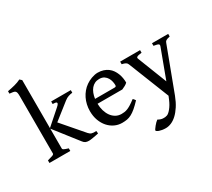

<svg xmlns="http://www.w3.org/2000/svg" viewBox="-178 -1088 1840 1663"><g transform="rotate(-30 742.0 -257.0)"><path d="M25.9 0V-25.9Q58.1 -34.2 75.4 -40.5Q92.8 -46.9 92.8 -55.7V-627.9Q92.8 -650.4 90.3 -662.6Q87.9 -674.8 80.6 -680.9Q73.2 -687 60.1 -689Q46.9 -690.9 25.9 -693.4V-717.8Q64 -724.6 98.9 -733.6Q133.8 -742.7 161.6 -756.8L180.7 -739.3V-259.3L323.7 -385.3Q339.8 -399.4 343.8 -408Q347.7 -416.5 343.3 -420.9Q338.9 -425.3 328.4 -426.8Q317.9 -428.2 305.2 -428.2V-454.1H501.5V-428.2Q480 -425.8 460.7 -419.4Q441.4 -413.1 420.9 -397L260.3 -270.5L441.4 -60.5Q448.2 -52.7 455.3 -47.6Q462.4 -42.5 470.9 -39.8Q479.5 -37.1 490.5 -36.6Q501.5 -36.1 515.6 -37.1L518.6 -11.2Q504.4 -7.8 489 -4.9Q473.6 -2 460 0.2Q446.3 2.4 435.5 3.7Q424.8 4.9 419.9 4.9Q399.4 4.9 386.5 -1Q373.5 -6.8 362.8 -21L180.7 -253.9V-55.7Q180.7 -51.8 182.4 -48.8Q184.1 -45.9 189.5 -42.7Q194.8 -39.6 205.6 -35.6Q216.3 -31.7 234.4 -25.9V0Z M761.7 -415Q737.3 -415 717.5 -405.5Q697.8 -396 683.1 -378.7Q668.5 -361.3 658.9 -336.9Q649.4 -312.5 645.5 -283.2H838.9Q850.1 -283.2 853.8 -286.9Q857.4 -290.5 857.4 -300.8Q857.4 -314.5 853.5 -334Q849.6 -353.5 839.1 -371.6Q828.6 -389.6 810.1 -402.3Q791.5 -415 761.7 -415ZM949.7 -271Q940.9 -261.2 923.8 -251.7Q906.7 -242.2 891.1 -235.8H643.1Q643.6 -198.7 653.3 -165.8Q663.1 -132.8 680.7 -108.4Q698.2 -84 723.4 -69.6Q748.5 -55.2 780.3 -55.2Q795.4 -55.2 809.8 -57.1Q824.2 -59.1 840.8 -65.7Q857.4 -72.3 877.9 -85Q898.4 -97.7 926.3 -119.1Q932.6 -115.7 938.5 -107.4Q944.3 -99.1 946.8 -95.2Q913.6 -60.1 888.2 -38.6Q862.8 -17.1 840.1 -5.1Q817.4 6.8 795.2 10.7Q772.9 14.6 746.6 14.6Q707.5 14.6 672.6 -1.7Q637.7 -18.1 611.3 -47.9Q585 -77.6 569.3 -119.6Q553.7 -161.6 553.7 -213.4Q553.7 -246.1 560.8 -277.3Q567.9 -308.6 581.3 -335.9Q594.7 -363.3 614.3 -386.7Q633.8 -410.2 659.2 -427.7Q670.9 -436 685.1 -443.4Q699.2 -450.7 714.6 -456.3Q730 -461.9 746.1 -465.3Q762.2 -468.8 776.9 -468.8Q808.6 -468.8 834 -460.4Q859.4 -452.1 878.7 -437.7Q897.9 -423.3 911.4 -403.8Q924.8 -384.3 933.3 -362.3Q941.9 -340.3 945.8 -316.9Q949.7 -293.5 949.7 -271Z M1475.6 -428.2Q1460.9 -424.8 1451.7 -421.9Q1442.4 -418.9 1436.5 -415.3Q1430.7 -411.6 1427.5 -407Q1424.3 -402.3 1421.9 -395L1258.8 39.1Q1238.3 92.8 1213.1 131.3Q1188 169.9 1160.9 194.8Q1133.8 219.7 1105.7 231.4Q1077.6 243.2 1050.8 243.2Q1032.2 243.2 1015.9 240.5Q999.5 237.8 987.3 233.6Q975.1 229.5 968 224.4Q960.9 219.2 960.9 214.8Q960.9 211.4 967.8 201.4Q974.6 191.4 984.1 179.7Q993.7 168 1004.4 157.2Q1015.1 146.5 1022.9 141.6Q1046.4 155.8 1070.3 157.7Q1094.2 159.7 1112.3 152.8Q1121.1 149.9 1132.1 140.4Q1143.1 130.9 1154.5 116.7Q1166 102.5 1176.8 84.2Q1187.5 65.9 1196.3 44.9L1210.4 11.2L1049.3 -395Q1044.4 -408.7 1032 -415.8Q1019.5 -422.9 995.1 -428.2V-454.1H1194.3V-428.2Q1175.3 -425.8 1163.8 -423.3Q1152.3 -420.9 1146.5 -417.2Q1140.6 -413.6 1140.1 -408.2Q1139.6 -402.8 1143.1 -395L1256.3 -106L1363.8 -395Q1366.2 -402.3 1365.5 -407.5Q1364.7 -412.6 1359.1 -416.3Q1353.5 -419.9 1342.3 -422.6Q1331.1 -425.3 1313.5 -428.2V-454.1H1475.6Z"/></g></svg>

Font: Gentium Book Basic
Style: Regular
Weight: 400
Designer: J. Victor Gaultney and Annie Olsen
Foundry: SIL International
Version: Version 1.102; 2013; Maintenance release